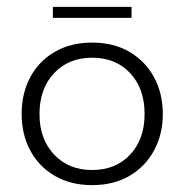

<svg xmlns="http://www.w3.org/2000/svg" viewBox="-20 -529 537 559"><path d="M248 10Q186 10 139.5 -17Q93 -44 68 -91Q43 -138 43 -197Q43 -257 68 -304Q93 -351 139.5 -378Q186 -405 248 -405Q311 -405 357 -378Q403 -351 428.5 -304Q454 -257 454 -197Q454 -138 428.5 -91Q403 -44 357 -17Q311 10 248 10ZM248 -34Q317 -34 359 -79Q401 -124 401 -197Q401 -271 359 -316Q317 -361 248 -361Q180 -361 137.5 -316Q95 -271 95 -197Q95 -124 137.5 -79Q180 -34 248 -34ZM134 -477V-509H363V-477Z"/></svg>

Font: Rokkitt SemiBold Light
Style: Regular
Weight: 300
Version: Version 3.103